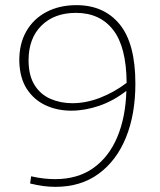

<svg xmlns="http://www.w3.org/2000/svg" viewBox="-20 -720 622 746"><path d="M506 -395Q506 -276 469.5 -186Q433 -96 363.5 -45Q294 6 195 6Q149 6 97 -7L101 -35Q127 -29 150.5 -26.5Q174 -24 194 -24Q282 -24 342.5 -67Q403 -110 435.5 -187Q468 -264 471 -367Q421 -328 365.5 -309Q310 -290 257 -290Q202 -290 157 -311Q112 -332 84.5 -374Q57 -416 55 -481Q54 -549 82 -598Q110 -647 160.5 -673.5Q211 -700 277 -700Q384 -700 445 -625.5Q506 -551 506 -395ZM91 -486Q91 -427 114 -390Q137 -353 176 -336Q215 -319 261 -319Q314 -319 368.5 -340Q423 -361 472 -398Q471 -538 419.5 -604Q368 -670 275 -670Q191 -670 141 -620.5Q91 -571 91 -486Z"/></svg>

Font: Bitter ExtraLight
Style: Regular
Weight: 200
Designer: Sol Matas, and Bitter project Authors
Foundry: Sol Matas
Version: Version 2.001